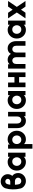

<svg xmlns="http://www.w3.org/2000/svg" viewBox="2262 -3014 952 5516"><g transform="rotate(-90 2738.0 -256.0)"><path d="M282 -712Q213 -712 158 -672Q103 -632 84 -569Q57 -482 55 -367Q54 -309 60.5 -252.5Q67 -196 81 -142Q99 -73 160 -31Q220 12 296 12Q392 12 459 -53Q525 -119 525 -212Q525 -270 499 -317Q488 -336 474 -351.5Q460 -367 442 -380Q453 -391 461.5 -404Q470 -417 476 -431Q492 -468 492 -508Q492 -593 431 -652Q371 -712 282 -712ZM282 -579Q315 -579 337 -558Q359 -537 359 -506Q359 -477 335 -457Q311 -437 277 -437H189Q193 -466 199 -492Q205 -518 211 -533Q216 -543 222.5 -551Q229 -559 238 -566Q258 -579 282 -579ZM188 -303H290Q333 -303 362 -277Q392 -251 392 -214Q392 -175 365 -148Q337 -121 296 -121Q266 -121 241 -137Q229 -145 220.5 -155Q212 -165 207 -177Q200 -198 195 -229.5Q190 -261 188 -303Z M992 -500V-446Q988 -450 984.5 -454.5Q981 -459 976 -463Q923 -512 844 -512Q737 -512 666 -436Q595 -360 595 -250Q595 -140 666 -64Q737 12 844 12Q927 12 979 -37Q983 -40 985.5 -43.5Q988 -47 992 -50V0H1110V-500ZM855 -380Q908 -380 943 -343Q959 -324 968 -301Q977 -278 977 -250Q977 -223 968 -199.5Q959 -176 943 -158Q908 -120 855 -120Q801 -120 766 -158Q731 -196 731 -250Q731 -305 766 -343Q801 -380 855 -380Z M1344 -500V-450Q1347 -454 1350.5 -457.5Q1354 -461 1358 -464Q1410 -512 1492 -512Q1599 -512 1670 -436Q1740 -360 1740 -250Q1740 -140 1670 -64Q1599 12 1492 12Q1419 12 1370 -30Q1367 -33 1364 -36Q1361 -39 1358 -42V200H1225V-500ZM1480 -120Q1534 -120 1570 -158Q1605 -196 1605 -250Q1605 -305 1570 -343Q1534 -380 1480 -380Q1427 -380 1393 -343Q1358 -305 1358 -250Q1358 -196 1393 -158Q1427 -120 1480 -120Z M1815 -500V-240Q1815 -184 1829 -138.5Q1843 -93 1872 -58Q1929 12 2025 12Q2099 12 2144 -33Q2148 -36 2151 -39.5Q2154 -43 2158 -47V0H2283V-500H2150V-235Q2150 -184 2121 -153Q2092 -121 2049 -121Q2006 -121 1977 -153Q1948 -184 1948 -235V-500Z M2763 -500V-446Q2759 -450 2755.5 -454.5Q2752 -459 2747 -463Q2694 -512 2615 -512Q2508 -512 2437 -436Q2366 -360 2366 -250Q2366 -140 2437 -64Q2508 12 2615 12Q2698 12 2750 -37Q2754 -40 2756.5 -43.5Q2759 -47 2763 -50V0H2881V-500ZM2626 -380Q2679 -380 2714 -343Q2730 -324 2739 -301Q2748 -278 2748 -250Q2748 -223 2739 -199.5Q2730 -176 2714 -158Q2679 -120 2626 -120Q2572 -120 2537 -158Q2502 -196 2502 -250Q2502 -305 2537 -343Q2572 -380 2626 -380Z M2991 0H3124V-183H3282V0H3416V-500H3282V-317H3124V-500H2991Z M4315 0V-260Q4315 -316 4301 -361.5Q4287 -407 4259 -442Q4203 -512 4108 -512Q4014 -512 3963 -443Q3959 -437 3955 -430.5Q3951 -424 3948 -416Q3944 -423 3940 -429.5Q3936 -436 3931 -442Q3874 -512 3780 -512Q3704 -512 3659 -463Q3657 -461 3654.5 -459Q3652 -457 3650 -454V-500H3525V0H3658V-265Q3658 -317 3686 -348Q3714 -379 3756 -379Q3798 -379 3826 -348Q3853 -317 3853 -265V0H3987V-265Q3987 -317 4014 -348Q4042 -379 4084 -379Q4126 -379 4154 -348Q4182 -317 4182 -265V0Z M4786 -500V-446Q4782 -450 4778.5 -454.5Q4775 -459 4770 -463Q4717 -512 4638 -512Q4531 -512 4460 -436Q4389 -360 4389 -250Q4389 -140 4460 -64Q4531 12 4638 12Q4721 12 4773 -37Q4777 -40 4779.5 -43.5Q4782 -47 4786 -50V0H4904V-500ZM4649 -380Q4702 -380 4737 -343Q4753 -324 4762 -301Q4771 -278 4771 -250Q4771 -223 4762 -199.5Q4753 -176 4737 -158Q4702 -120 4649 -120Q4595 -120 4560 -158Q4525 -196 4525 -250Q4525 -305 4560 -343Q4595 -380 4649 -380Z M5218 -129 5306 0H5467L5298 -249L5467 -500H5307L5218 -369L5129 -500H4969L5137 -250L4969 0H5131Z"/></g></svg>

Font: Unageo
Style: Bold
Weight: 700
Designer: Richard Sepsi
Foundry: Richard Sepsi
Version: Version 2.000